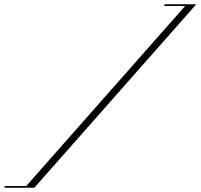

<svg xmlns="http://www.w3.org/2000/svg" viewBox="-357 -652 940 900"><path d="M-334 228Q-337 228 -336.5 224Q-336 220 -330 220H-234L511 -624H415Q412 -624 413 -628Q414 -632 417 -632H563L-196 228Z"/></svg>

Font: Ballet
Style: Regular
Weight: 400
Designer: Maximiliano R. Sproviero
Foundry: Omnibus-Type
Version: Version 1.100